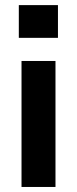

<svg xmlns="http://www.w3.org/2000/svg" viewBox="-20 -742 305 762"><path d="M210 -591.8H54.7V-721.7H210ZM200.2 0H65.4V-500H200.2Z"/></svg>

Font: FreeUniversal
Style: Bold
Weight: 700
Version: Version 1.001